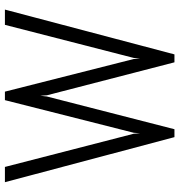

<svg xmlns="http://www.w3.org/2000/svg" viewBox="6 -746 740 793"><g transform="rotate(-90 376.5 -350.0)"><path d="M547.9 0H515.1L378.9 -526.9L377 -554.2L374 -526.9L238.8 0H206.1L20 -700.2H83L220.2 -168L222.2 -142.1L224.1 -168L358.9 -700.2H394L528.8 -168L530.8 -142.1L533.2 -168L669.9 -700.2H732.9Z"/></g></svg>

Font: Abel
Style: Regular
Weight: 400
Designer: Matthew Desmond
Foundry: Matthew Desmond
Version: Version 1.002